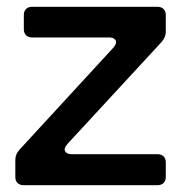

<svg xmlns="http://www.w3.org/2000/svg" viewBox="-20 -544 532 564"><path d="M74 -524H443Q454 -524 460.5 -517.5Q467 -511 467 -500V-451Q467 -435 455 -421L178 -121Q170 -111 170 -105Q170 -99 175.5 -95Q181 -91 191 -91H443Q454 -91 460.5 -84.5Q467 -78 467 -67V-24Q467 -13 460.5 -6.5Q454 0 443 0H49Q38 0 31.5 -6.5Q25 -13 25 -24V-74Q25 -91 37 -104L313 -404Q321 -414 321 -420Q321 -426 315.5 -430Q310 -434 300 -434H74Q63 -434 56.5 -440.5Q50 -447 50 -458V-500Q50 -511 56.5 -517.5Q63 -524 74 -524Z"/></svg>

Font: Shippori Gochic B2 Bold
Style: Regular
Weight: 700
Designer: FONTDASU
Foundry: FONTDASU / Google Inc. / but / Adobe
Version: Version 1.130